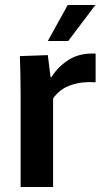

<svg xmlns="http://www.w3.org/2000/svg" viewBox="-20 -743 420 763"><path d="M62 0V-362Q62 -413 61 -450Q60 -487 59 -520L170 -524L181 -436H184Q212 -480 255 -506.5Q298 -533 360 -530V-416Q308 -420 263.5 -405.5Q219 -391 191 -352V0ZM170 -580 249 -723H359L251 -580Z"/></svg>

Font: Murecho Medium
Style: Regular
Weight: 500
Designer: Neil Summerour
Foundry: Positype
Version: Version 1.010; ttfautohint (v1.8.3)